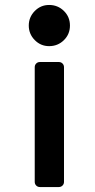

<svg xmlns="http://www.w3.org/2000/svg" viewBox="-20 -607 383 774"><path d="M96 -504Q96 -538 120 -562.5Q144 -587 178 -587Q213 -587 237.5 -563Q262 -539 262 -504Q262 -469 237.5 -445Q213 -421 178 -421Q144 -421 120 -445.5Q96 -470 96 -504ZM120 126V-336Q120 -345 126 -351Q132 -357 141 -357H217Q226 -357 232 -351Q238 -345 238 -336V126Q238 135 232 141Q226 147 217 147H141Q132 147 126 141Q120 135 120 126Z"/></svg>

Font: Miriam Libre
Style: Bold
Weight: 700
Designer: Michal Sahar
Foundry: Hagilda
Version: Version 1.001